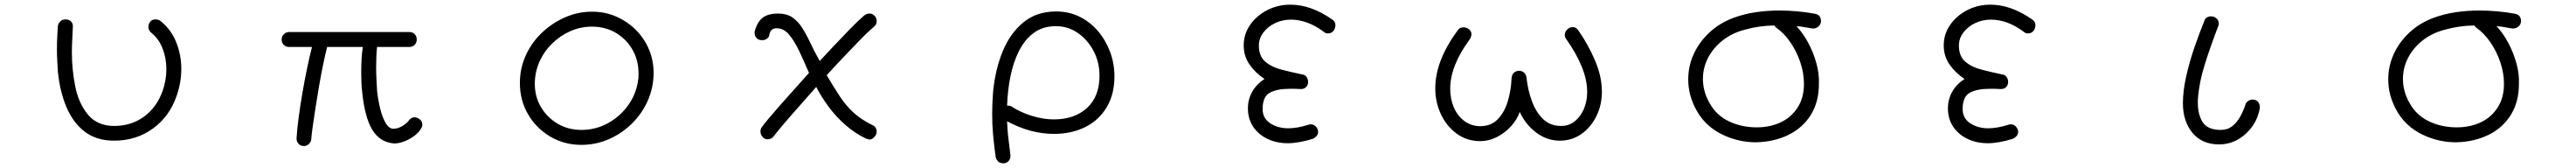

<svg xmlns="http://www.w3.org/2000/svg" viewBox="-20 -528 11040 719"><path d="M469 74Q393 74 342.5 35Q292 -4 264 -71.5Q236 -139 228 -222Q227 -240 225.5 -266Q224 -292 224 -320Q224 -348 225.5 -374Q227 -400 228 -417Q230 -428 238.5 -436.5Q247 -445 260 -445Q276 -445 285 -435.5Q294 -426 292 -410Q291 -382 289.5 -355.5Q288 -329 288 -304Q288 -267 291.5 -232Q295 -197 302 -161Q316 -87 356.5 -38Q397 11 469 11Q543 11 597.5 -29Q652 -69 677 -139Q685 -162 689 -185.5Q693 -209 693 -232Q693 -279 676.5 -321Q660 -363 627 -389Q616 -399 616 -413Q616 -424 623 -434Q631 -445 646 -445Q659 -445 668 -438Q714 -401 735.5 -346.5Q757 -292 757 -233Q757 -175 737 -118Q707 -30 635.5 22Q564 74 469 74Z M1283 97Q1268 97 1259 87Q1250 77 1251 63Q1253 28 1259.5 -22Q1266 -72 1275.5 -127.5Q1285 -183 1296 -235.5Q1307 -288 1317 -327H1219Q1205 -327 1196 -336Q1187 -345 1187 -359Q1187 -372 1196.5 -381.5Q1206 -391 1219 -391H1734Q1748 -391 1757 -382Q1766 -373 1766 -359Q1766 -345 1757 -336Q1748 -327 1734 -327H1596Q1594 -310 1593 -287.5Q1592 -265 1592 -241Q1592 -213 1593.5 -185.5Q1595 -158 1596 -139Q1600 -102 1609 -64.5Q1618 -27 1632.5 -2Q1647 23 1666 23Q1686 23 1706.5 10Q1727 -3 1734 -15Q1744 -26 1756 -26Q1767 -26 1778 -18Q1785 -13 1787.5 -6.5Q1790 0 1790 6Q1790 14 1785 21Q1777 37 1757.5 52Q1738 67 1714 76.5Q1690 86 1669 86Q1608 81 1575.5 27.5Q1543 -26 1532 -135Q1530 -152 1529 -173Q1528 -194 1528 -216Q1528 -246 1529.5 -275.5Q1531 -305 1535 -327H1382Q1374 -296 1365 -252.5Q1356 -209 1347.5 -160.5Q1339 -112 1332 -66Q1325 -20 1320 15Q1315 50 1314 67Q1314 78 1304.5 87.5Q1295 97 1283 97Z M2472 92Q2398 92 2338 56.5Q2278 21 2243 -39Q2208 -99 2208 -173Q2208 -236 2233.5 -291.5Q2259 -347 2303 -388.5Q2347 -430 2402 -454Q2457 -478 2517 -478Q2573 -478 2621 -457Q2669 -436 2705 -400Q2741 -364 2761 -317Q2781 -270 2781 -217Q2781 -153 2756 -97Q2731 -41 2687.5 1.5Q2644 44 2588.5 68Q2533 92 2472 92ZM2472 28Q2534 28 2587.5 -2Q2641 -32 2675.5 -82.5Q2710 -133 2716 -195Q2720 -259 2694.5 -308Q2669 -357 2622.5 -385.5Q2576 -414 2517 -414Q2468 -414 2424 -394.5Q2380 -375 2345.5 -341Q2311 -307 2291.5 -263Q2272 -219 2272 -169Q2272 -114 2298.5 -69.5Q2325 -25 2370 1.5Q2415 28 2472 28Z M3691 65Q3645 43 3604.5 8Q3564 -27 3532 -70Q3500 -113 3478 -156Q3437 -109 3399.5 -67Q3362 -25 3335 7Q3308 39 3295 56Q3291 62 3284 65Q3277 68 3270 68Q3258 68 3251 61Q3239 50 3239 35Q3239 23 3245 16Q3251 7 3270.5 -16.5Q3290 -40 3316.5 -70Q3343 -100 3370 -130Q3397 -160 3418 -183.5Q3439 -207 3447 -216Q3426 -265 3405.5 -308.5Q3385 -352 3362 -379.5Q3339 -407 3308 -407Q3282 -407 3277 -379Q3276 -369 3267 -362.5Q3258 -356 3246 -356Q3230 -356 3221.5 -366Q3213 -376 3214 -392Q3224 -432 3247 -451Q3270 -470 3315 -470Q3351 -470 3375 -454Q3399 -438 3417 -410Q3435 -382 3452.5 -345Q3470 -308 3493 -267Q3517 -293 3551.5 -329.5Q3586 -366 3621.5 -402.5Q3657 -439 3685 -463Q3695 -470 3706 -470Q3721 -470 3730 -458Q3737 -450 3737 -438Q3737 -422 3725 -413Q3717 -407 3698.5 -389.5Q3680 -372 3656 -347Q3632 -322 3606.5 -295.5Q3581 -269 3559 -245.5Q3537 -222 3523 -206Q3553 -155 3579.5 -115Q3606 -75 3638.5 -45.5Q3671 -16 3718 7Q3727 10 3732 18Q3737 26 3737 35Q3737 43 3734 49Q3721 69 3707 69Q3703 69 3699.5 67.5Q3696 66 3691 65Z M4283 171Q4265 171 4257 162.5Q4249 154 4247 144Q4240 94 4236 49.5Q4232 5 4232 -40Q4232 -63 4233 -86.5Q4234 -110 4236 -135Q4245 -230 4277 -308Q4309 -386 4366 -432.5Q4423 -479 4506 -479Q4560 -479 4605.5 -457Q4651 -435 4684.5 -396Q4718 -357 4737 -307Q4756 -257 4756 -201Q4756 -124 4722.5 -68.5Q4689 -13 4630.5 16Q4572 45 4497 45Q4445 45 4394.5 31Q4344 17 4296 -9Q4297 21 4300 50.5Q4303 80 4310 134Q4312 148 4304.5 158.5Q4297 169 4283 171ZM4496 -17Q4585 -17 4638.5 -66Q4692 -115 4692 -204Q4692 -262 4666.5 -310Q4641 -358 4599 -387Q4557 -416 4505 -416Q4449 -416 4410 -387Q4371 -358 4346.5 -309Q4322 -260 4310 -199.5Q4298 -139 4296 -76Q4311 -76 4317 -71Q4354 -47 4402.5 -32Q4451 -17 4496 -17Z M5500 85Q5450 85 5411 66Q5372 47 5350 13.5Q5328 -20 5328 -64Q5328 -103 5346.5 -135.5Q5365 -168 5399 -190Q5359 -217 5334.5 -252.5Q5310 -288 5310 -334Q5310 -382 5337.5 -421.5Q5365 -461 5410.5 -484.5Q5456 -508 5510 -508Q5599 -508 5690 -444Q5703 -435 5703 -420Q5703 -410 5697 -399Q5688 -385 5671 -385Q5660 -385 5653 -392Q5583 -444 5512 -444Q5476 -444 5444.5 -429Q5413 -414 5394 -388.5Q5375 -363 5375 -333Q5375 -288 5402 -264.5Q5429 -241 5472 -230Q5515 -219 5562 -209Q5573 -208 5579.5 -198.5Q5586 -189 5586 -177Q5586 -164 5577 -155Q5568 -146 5552 -147Q5540 -148 5529 -148Q5518 -148 5508 -148Q5452 -148 5421.5 -131Q5391 -114 5391 -61Q5391 -22 5423.5 -0.5Q5456 21 5501 21Q5539 21 5587 6Q5590 5 5592.5 4.5Q5595 4 5597 4Q5611 4 5620 14.5Q5629 25 5629 36Q5629 47 5621.5 55Q5614 63 5606 66Q5578 75 5549.5 80Q5521 85 5500 85Z M6324 76Q6267 76 6223.5 44.5Q6180 13 6155.5 -38.5Q6131 -90 6131 -150Q6131 -268 6227 -398Q6235 -411 6252 -411Q6263 -411 6272 -405Q6286 -397 6286 -381Q6286 -372 6279 -360Q6195 -247 6195 -148Q6195 -104 6211 -67.5Q6227 -31 6256.5 -9.5Q6286 12 6324 12Q6370 12 6399 -18Q6428 -48 6442 -95.5Q6456 -143 6458 -194Q6460 -211 6469.5 -218Q6479 -225 6489 -225Q6505 -225 6513 -215.5Q6521 -206 6522 -195Q6528 -141 6545.5 -94Q6563 -47 6593.5 -18Q6624 11 6670 11Q6704 11 6729 -9Q6754 -29 6768 -62Q6782 -95 6782 -134Q6782 -185 6759 -242Q6736 -299 6692 -361Q6686 -369 6686 -378Q6686 -394 6700 -405Q6710 -412 6720 -412Q6735 -412 6744 -398Q6785 -340 6815 -270.5Q6845 -201 6845 -136Q6845 -78 6821 -30Q6797 18 6756.5 46Q6716 74 6665 74Q6609 74 6563 39Q6517 4 6493 -49Q6481 -15 6454.5 13.5Q6428 42 6394 59Q6360 76 6324 76Z M7506 81Q7430 81 7361.5 48Q7293 15 7255 -48Q7215 -115 7215 -188Q7215 -245 7238.5 -296.5Q7262 -348 7306 -389Q7350 -430 7410 -452Q7457 -469 7506 -476Q7555 -483 7606 -483Q7644 -483 7682.5 -479.5Q7721 -476 7759 -469Q7773 -466 7778.5 -457.5Q7784 -449 7784 -438Q7784 -424 7773 -414.5Q7762 -405 7747 -406Q7718 -411 7709 -412.5Q7700 -414 7696.5 -414.5Q7693 -415 7679 -416Q7708 -385 7730 -343.5Q7752 -302 7764.5 -256.5Q7777 -211 7775 -168Q7775 -92 7740.5 -36.5Q7706 19 7645 49Q7584 79 7506 81ZM7508 17Q7566 17 7611.5 -4.5Q7657 -26 7684 -68Q7711 -110 7711 -169Q7711 -215 7695.5 -261Q7680 -307 7653.5 -346Q7627 -385 7593 -409Q7590 -411 7588 -414Q7586 -417 7584 -419Q7518 -418 7458 -401Q7403 -387 7362.5 -355Q7322 -323 7300 -280.5Q7278 -238 7278 -190Q7278 -164 7285 -138Q7292 -112 7307 -86Q7336 -34 7390 -8.5Q7444 17 7508 17Z M8500 85Q8450 85 8411 66Q8372 47 8350 13.5Q8328 -20 8328 -64Q8328 -103 8346.5 -135.5Q8365 -168 8399 -190Q8359 -217 8334.5 -252.5Q8310 -288 8310 -334Q8310 -382 8337.5 -421.5Q8365 -461 8410.5 -484.5Q8456 -508 8510 -508Q8599 -508 8690 -444Q8703 -435 8703 -420Q8703 -410 8697 -399Q8688 -385 8671 -385Q8660 -385 8653 -392Q8583 -444 8512 -444Q8476 -444 8444.5 -429Q8413 -414 8394 -388.5Q8375 -363 8375 -333Q8375 -288 8402 -264.5Q8429 -241 8472 -230Q8515 -219 8562 -209Q8573 -208 8579.5 -198.5Q8586 -189 8586 -177Q8586 -164 8577 -155Q8568 -146 8552 -147Q8540 -148 8529 -148Q8518 -148 8508 -148Q8452 -148 8421.5 -131Q8391 -114 8391 -61Q8391 -22 8423.5 -0.5Q8456 21 8501 21Q8539 21 8587 6Q8590 5 8592.5 4.5Q8595 4 8597 4Q8611 4 8620 14.5Q8629 25 8629 36Q8629 47 8621.5 55Q8614 63 8606 66Q8578 75 8549.5 80Q8521 85 8500 85Z M9490 90Q9417 90 9376 40.5Q9335 -9 9335 -86Q9335 -137 9348.5 -198.5Q9362 -260 9383.5 -322.5Q9405 -385 9427 -439Q9430 -449 9438 -453.5Q9446 -458 9456 -458Q9470 -458 9479.5 -448.5Q9489 -439 9489 -427Q9489 -421 9486 -415Q9454 -332 9429 -253Q9404 -174 9399 -100Q9397 -42 9418.5 -7Q9440 28 9497 28Q9526 28 9546 12.5Q9566 -3 9579.5 -27Q9593 -51 9602 -77Q9604 -88 9613.5 -95Q9623 -102 9633 -102Q9650 -102 9658.5 -90Q9667 -78 9664 -62Q9655 -17 9629.5 17Q9604 51 9568 70.5Q9532 90 9490 90Z M10506 81Q10430 81 10361.5 48Q10293 15 10255 -48Q10215 -115 10215 -188Q10215 -245 10238.5 -296.5Q10262 -348 10306 -389Q10350 -430 10410 -452Q10457 -469 10506 -476Q10555 -483 10606 -483Q10644 -483 10682.5 -479.5Q10721 -476 10759 -469Q10773 -466 10778.5 -457.5Q10784 -449 10784 -438Q10784 -424 10773 -414.5Q10762 -405 10747 -406Q10718 -411 10709 -412.5Q10700 -414 10696.5 -414.5Q10693 -415 10679 -416Q10708 -385 10730 -343.5Q10752 -302 10764.5 -256.5Q10777 -211 10775 -168Q10775 -92 10740.5 -36.5Q10706 19 10645 49Q10584 79 10506 81ZM10508 17Q10566 17 10611.5 -4.5Q10657 -26 10684 -68Q10711 -110 10711 -169Q10711 -215 10695.5 -261Q10680 -307 10653.5 -346Q10627 -385 10593 -409Q10590 -411 10588 -414Q10586 -417 10584 -419Q10518 -418 10458 -401Q10403 -387 10362.5 -355Q10322 -323 10300 -280.5Q10278 -238 10278 -190Q10278 -164 10285 -138Q10292 -112 10307 -86Q10336 -34 10390 -8.5Q10444 17 10508 17Z"/></svg>

Font: Hachi Maru Pop
Style: Regular
Weight: 400
Designer: Nontynet
Foundry: Nontynet
Version: Version 1.300